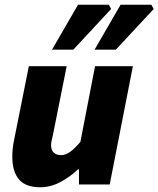

<svg xmlns="http://www.w3.org/2000/svg" viewBox="-20 -780 670 812"><path d="M150 12Q89 12 60.5 -21Q32 -54 32 -118Q32 -135 34 -153.5Q36 -172 40 -190L102 -500H262L204 -210Q201 -197 198.5 -186Q196 -175 196 -166Q196 -145 207.5 -134.5Q219 -124 238 -124Q258 -124 277 -138Q296 -152 320 -180L382 -500H542L444 0H314V-64H310Q279 -34 237 -11Q195 12 150 12ZM200 -570 310 -760H440L450 -742L290 -570ZM380 -570 490 -760H620L630 -742L470 -570Z"/></svg>

Font: Source Sans 3 ExtraLight Black
Style: Italic
Weight: 900
Italic angle: -11°
Version: Version 3.052;hotconv 1.1.0;makeotfexe 2.6.0